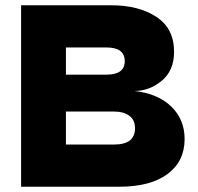

<svg xmlns="http://www.w3.org/2000/svg" viewBox="-20 -708 750 728"><path d="M60 0V-688H402Q506 -688 573 -644Q640 -600 640 -512Q640 -440 593 -401.5Q546 -363 490 -363Q579 -353 629.5 -304Q680 -255 680 -181Q680 -96 615 -48Q550 0 432 0ZM384 -528H230V-425H384Q453 -425 453 -476Q453 -528 384 -528ZM413 -285H230V-160H413Q492 -160 492 -222Q492 -253 470.5 -269Q449 -285 413 -285Z"/></svg>

Font: Roundo
Style: Bold
Weight: 700
Designer: Namrata Goyal (Gurmukhi), Shiva Nallaperumal (Latin)
Foundry: Indian Type Foundry
Version: Version 1.000;PS 1.0;hotconv 1.0.88;makeotf.lib2.5.647800